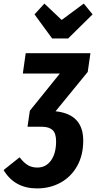

<svg xmlns="http://www.w3.org/2000/svg" viewBox="-86 -827 535 1068"><path d="M402 -427 223 -208Q377 -192 377 -45Q377 36 343.5 96Q310 156 251.5 188.5Q193 221 120 221Q-5 221 -66 119L23 48Q47 79 69.5 92Q92 105 122 105Q169 105 197.5 66Q226 27 226 -41Q226 -86 206 -104Q186 -122 146 -122H67L80 -211L247 -418H41L57 -531H417ZM380 -807 429 -747 293 -613H204L106 -747L161 -807L257 -716Z"/></svg>

Font: Fira Sans Extra Condensed
Style: Bold Italic
Weight: 700
Width: 3
Italic angle: -8°
Designer: Carrois Corporate & Edenspiekermann AG
Foundry: Carrois Corporate GbR & Edenspiekermann AG
Version: Version 4.203